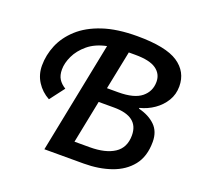

<svg xmlns="http://www.w3.org/2000/svg" viewBox="-118 -796 963 926"><g transform="rotate(20 364.0 -333.0)"><path d="M200 0 314 -571Q256 -559 219.5 -528.5Q183 -498 165.5 -461Q148 -424 148 -391Q148 -361 160 -342Q172 -323 195 -309L138 -234Q98 -256 74.5 -293Q51 -330 51 -376Q51 -430 72.5 -481.5Q94 -533 140 -575Q186 -617 259 -641.5Q332 -666 435 -666Q582 -666 645 -624Q708 -582 708 -507Q708 -466 688 -433Q668 -400 635 -377Q602 -354 562 -344V-340Q615 -327 647 -296Q679 -265 679 -212Q679 -137 642 -90.5Q605 -44 542 -22Q479 0 402 0ZM324 -84H402Q483 -84 528.5 -114Q574 -144 574 -207Q574 -304 447 -304H368ZM383 -380H441Q522 -380 559.5 -410.5Q597 -441 597 -490Q597 -531 563.5 -554.5Q530 -578 457 -578H423Z"/></g></svg>

Font: Source Sans 3 Semibold
Style: Italic
Weight: 600
Italic angle: -11°
Designer: Paul D. Hunt
Foundry: Adobe
Version: Version 3.052;hotconv 1.1.0;makeotfexe 2.6.0